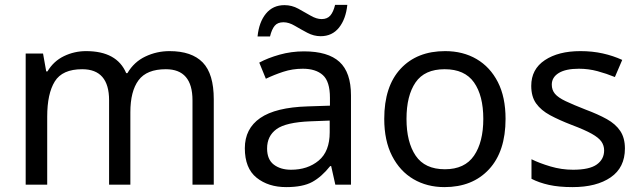

<svg xmlns="http://www.w3.org/2000/svg" viewBox="-20 -755 2620 785"><path d="M673 -546Q764 -546 809 -499.5Q854 -453 854 -349V0H767V-345Q767 -472 658 -472Q580 -472 546.5 -427Q513 -382 513 -296V0H426V-345Q426 -472 316 -472Q235 -472 204 -422Q173 -372 173 -278V0H85V-536H156L169 -463H174Q199 -505 241.5 -525.5Q284 -546 332 -546Q458 -546 496 -456H501Q528 -502 574.5 -524Q621 -546 673 -546Z M1223 -545Q1321 -545 1368 -502Q1415 -459 1415 -365V0H1351L1334 -76H1330Q1295 -32 1256.5 -11Q1218 10 1150 10Q1077 10 1029 -28.5Q981 -67 981 -149Q981 -229 1044 -272.5Q1107 -316 1238 -320L1329 -323V-355Q1329 -422 1300 -448Q1271 -474 1218 -474Q1176 -474 1138 -461.5Q1100 -449 1067 -433L1040 -499Q1075 -518 1123 -531.5Q1171 -545 1223 -545ZM1249 -259Q1149 -255 1110.5 -227Q1072 -199 1072 -148Q1072 -103 1099.5 -82Q1127 -61 1170 -61Q1238 -61 1283 -98.5Q1328 -136 1328 -214V-262ZM1033 -606Q1039 -665 1067.5 -699.5Q1096 -734 1143 -734Q1173 -734 1199.5 -719.5Q1226 -705 1250 -691Q1274 -677 1295 -677Q1318 -677 1330.5 -691.5Q1343 -706 1350 -735H1400Q1394 -677 1366 -642Q1338 -607 1291 -607Q1263 -607 1236.5 -621Q1210 -635 1185.5 -649.5Q1161 -664 1139 -664Q1115 -664 1103 -649.5Q1091 -635 1084 -606Z M2047 -269Q2047 -136 1979.5 -63Q1912 10 1797 10Q1726 10 1670.5 -22.5Q1615 -55 1583 -117.5Q1551 -180 1551 -269Q1551 -402 1618 -474Q1685 -546 1800 -546Q1873 -546 1928.5 -513.5Q1984 -481 2015.5 -419.5Q2047 -358 2047 -269ZM1642 -269Q1642 -174 1679.5 -118.5Q1717 -63 1799 -63Q1880 -63 1918 -118.5Q1956 -174 1956 -269Q1956 -364 1918 -418Q1880 -472 1798 -472Q1716 -472 1679 -418Q1642 -364 1642 -269Z M2535 -148Q2535 -70 2477 -30Q2419 10 2321 10Q2265 10 2224.5 1Q2184 -8 2153 -24V-104Q2185 -88 2230.5 -74.5Q2276 -61 2323 -61Q2390 -61 2420 -82.5Q2450 -104 2450 -140Q2450 -160 2439 -176Q2428 -192 2399.5 -208Q2371 -224 2318 -244Q2266 -264 2229 -284Q2192 -304 2172 -332Q2152 -360 2152 -404Q2152 -472 2207.5 -509Q2263 -546 2353 -546Q2402 -546 2444.5 -536.5Q2487 -527 2524 -510L2494 -440Q2460 -454 2423 -464Q2386 -474 2347 -474Q2293 -474 2264.5 -456.5Q2236 -439 2236 -409Q2236 -387 2249 -371.5Q2262 -356 2292.5 -341.5Q2323 -327 2374 -307Q2425 -288 2461 -268Q2497 -248 2516 -219.5Q2535 -191 2535 -148Z"/></svg>

Font: Noto Sans Zanabazar Square
Style: Regular
Weight: 400
Version: Version 2.005; ttfautohint (v1.8.4.7-5d5b)